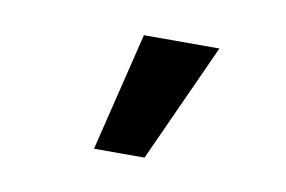

<svg xmlns="http://www.w3.org/2000/svg" viewBox="-36 -860 408 274"><g transform="rotate(10 168.5 -723.0)"><path d="M112.3 -636.7 154.3 -808.6H263.7L185.5 -636.7Z"/></g></svg>

Font: GenEi M Gothic v2 Medium
Style: Regular
Weight: 500
Version: Version 2.0